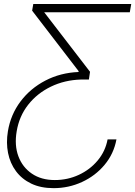

<svg xmlns="http://www.w3.org/2000/svg" viewBox="-20 -748 692 983"><path d="M576.2 -34.2Q562.5 39.6 515.4 95.9Q468.3 152.3 399.9 183.8Q331.5 215.3 254.4 215.3Q188.5 215.3 140.1 192.1Q91.8 168.9 61.8 128.4Q31.7 87.9 21.2 35.2Q10.7 -17.6 20.5 -76.2Q34.7 -161.6 85 -228.5Q135.3 -295.4 212.2 -335.4Q289.1 -375.5 381.8 -379.4L382.8 -383.3L144.5 -693.4L150.4 -727.5H651.9L644.5 -685.1H199.7L201.2 -691.9L440.9 -380.4L435.1 -340.8H395Q310.5 -338.4 240.2 -304.2Q169.9 -270 124 -211.4Q78.1 -152.8 65.4 -75.7Q53.2 -3.9 74.2 52.2Q95.2 108.4 143.3 141.1Q191.4 173.8 260.3 173.8Q326.2 173.8 383.5 147.2Q440.9 120.6 480.2 73.5Q519.5 26.4 530.8 -34.2Z"/></svg>

Font: Inter 28pt ExtraLight
Style: Italic
Weight: 250
Italic angle: -9.3988°
Designer: Rasmus Andersson
Foundry: rsms
Version: Version 4.001;git-66647c0bb